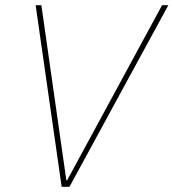

<svg xmlns="http://www.w3.org/2000/svg" viewBox="-20 -718 667 738"><path d="M247 0H217L117 -698H139L235 -25H238L603 -698H627Z"/></svg>

Font: IBM Plex Sans Thin
Style: Italic
Weight: 100
Italic angle: -11.31°
Designer: Mike Abbink, Paul van der Laan, Pieter van Rosmalen
Foundry: Bold Monday
Version: Version 3.0